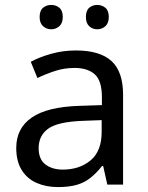

<svg xmlns="http://www.w3.org/2000/svg" viewBox="-20 -750 601 780"><path d="M288 -545Q386 -545 433 -502Q480 -459 480 -365V0H416L399 -76H395Q372 -47 347.5 -27.5Q323 -8 291.5 1Q260 10 215 10Q167 10 128.5 -7Q90 -24 68 -59.5Q46 -95 46 -149Q46 -229 109 -272.5Q172 -316 303 -320L394 -323V-355Q394 -422 365 -448Q336 -474 283 -474Q241 -474 203 -461.5Q165 -449 132 -433L105 -499Q140 -518 188 -531.5Q236 -545 288 -545ZM314 -259Q214 -255 175.5 -227Q137 -199 137 -148Q137 -103 164.5 -82Q192 -61 235 -61Q303 -61 348 -98.5Q393 -136 393 -214V-262ZM141 -681Q141 -707 155 -718.5Q169 -730 188 -730Q207 -730 221 -718.5Q235 -707 235 -681Q235 -656 221 -643.5Q207 -631 188 -631Q169 -631 155 -643.5Q141 -656 141 -681ZM329 -681Q329 -707 342.5 -718.5Q356 -730 375 -730Q394 -730 408 -718.5Q422 -707 422 -681Q422 -656 408 -643.5Q394 -631 375 -631Q356 -631 342.5 -643.5Q329 -656 329 -681Z"/></svg>

Font: Noto Sans Sinhala
Style: Regular
Weight: 400
Designer: Jelle Bosma - Monotype Design Team
Foundry: Monotype Imaging Inc.
Version: Version 2.006